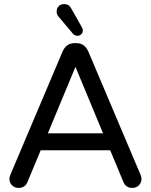

<svg xmlns="http://www.w3.org/2000/svg" viewBox="-20 -914 737 939"><path d="M294 -894Q317 -894 327 -875L378 -785Q385 -774 385 -766Q385 -754 377.5 -746.5Q370 -739 358 -739Q345 -739 336 -750L267 -832Q257 -843 257 -857Q257 -874 267.5 -884Q278 -894 294 -894ZM667 -60Q672 -48 672 -40Q672 -21 659.5 -8Q647 5 627 5Q596 5 584 -23L519 -179H179L114 -23Q102 5 71 5Q51 5 38.5 -8Q26 -21 26 -40Q26 -48 31 -60L286 -662Q304 -703 344 -703H354Q394 -703 412 -662ZM214 -262H484L349 -587Z"/></svg>

Font: Varela Round
Style: Regular
Weight: 400
Designer: Joe Prince
Foundry: Joe Prince
Version: Version 1.000